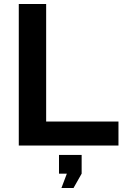

<svg xmlns="http://www.w3.org/2000/svg" viewBox="-20 -730 624 963"><path d="M74.2 0V-710H211.5V-120.6H574.2V0ZM288.1 213 315.3 141H275.9V47.1H389.5V141L348.7 213Z"/></svg>

Font: Raleway Thin
Style: Regular
Weight: 100
Designer: Matt McInerney, Pablo Impallari, Rodrigo Fuenzalida
Foundry: Matt McInerney, Pablo Impallari, Rodrigo Fuenzalida
Version: Version 4.026